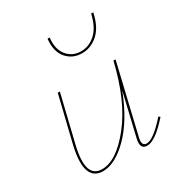

<svg xmlns="http://www.w3.org/2000/svg" viewBox="-154 -752 818 866"><g transform="rotate(-30 255.0 -318.5)"><path d="M319 -505Q270 -505 239.5 -540.5Q209 -576 216 -640H227Q220 -583 247 -549Q274 -515 320 -515Q361 -515 394.5 -545Q428 -575 443 -640H454Q440 -572 403 -538.5Q366 -505 319 -505ZM473 -86 481 -80Q408 3 365 3Q327 3 339 -49L391 -269Q340 -138 269 -67.5Q198 3 135 3Q88 3 72 -37.5Q56 -78 75 -163L134 -406H145L86 -162Q49 -7 136 -7Q211 -7 295.5 -113.5Q380 -220 424 -406H435L350 -47Q341 -7 368 -7Q403 -7 473 -86Z"/></g></svg>

Font: EauTestInfant Hairline
Style: Italic
Weight: 250
Italic angle: -12°
Designer: Christian Thalmann (Catharsis Fonts)
Version: Version 0.001;PS 000.001;hotconv 1.0.88;makeotf.lib2.5.64775